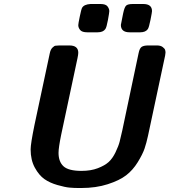

<svg xmlns="http://www.w3.org/2000/svg" viewBox="-20 -922 851 964"><path d="M133.8 -171.9Q133.8 -199.7 152.8 -293L230 -654.8Q233.9 -673.8 243.4 -682.9Q252.9 -691.9 258.1 -692.4Q263.2 -692.9 277.8 -693.8H328.1Q373 -693.8 373 -657.2Q373 -648.4 369.1 -629.9L287.1 -245.1Q273.9 -180.2 273.9 -154.8Q273.9 -109.9 299.1 -86.9Q324.2 -64 389.2 -64Q436 -64 470.9 -77.4Q505.9 -90.8 525.4 -108.4Q544.9 -126 560.1 -157.5Q575.2 -189 580.6 -210.4Q585.9 -231.9 594.2 -268.1Q595.2 -274.9 596.2 -277.8L675.8 -654.8Q680.7 -679.7 691.4 -686.8Q702.1 -693.8 724.1 -693.8H768.1Q786.1 -693.8 796.6 -686Q807.1 -678.2 809.1 -671.1Q811 -664.1 811 -658.2Q811 -653.3 809.1 -643.1L723.1 -240.2Q715.3 -204.1 705.6 -175.5Q695.8 -147 671.4 -107.4Q647 -67.9 613.5 -42Q580.1 -16.1 521 2.9Q461.9 22 387.2 22H376Q352.1 22 329.6 20Q307.1 18.1 268.6 7.1Q230 -3.9 202.9 -22.9Q175.8 -42 154.8 -80.3Q133.8 -118.7 133.8 -171.9ZM373 -795.9Q373 -802.7 380.6 -839.4Q388.2 -876 392.1 -882.8Q401.9 -899.9 434.1 -901.9H484.9Q510.7 -901.9 519.8 -889.9Q528.8 -877.9 528.8 -866.2Q528.8 -859.4 522 -821.8Q515.1 -784.2 508.8 -775.9Q497.6 -759.8 470.2 -759.8H418Q392.1 -759.8 382.6 -771.2Q373 -782.7 373 -795.9ZM586.9 -796.9Q586.9 -798.8 598.1 -854Q605 -887.2 614 -894.5Q623 -901.9 647 -901.9H699.2Q743.2 -901.9 743.2 -866.2Q743.2 -860.4 735.6 -822.3Q728 -784.2 722.2 -775.9Q710.9 -759.8 684.1 -759.8H630.9Q586.9 -759.8 586.9 -796.9Z"/></svg>

Font: CMU Sans Serif
Style: BoldOblique
Weight: 700
Italic angle: -12°
Version: Version 0.7.0